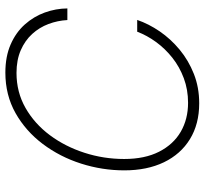

<svg xmlns="http://www.w3.org/2000/svg" viewBox="-44 -734 788 741"><g transform="rotate(-90 350.5 -364.0)"><path d="M321.8 10.3Q241.7 10.3 183.6 -25.4Q125.5 -61 94.2 -126Q63 -190.9 63 -278.8Q63 -363.8 89.1 -445.6Q115.2 -527.3 164.8 -593.3Q214.4 -659.2 283.9 -698.5Q353.5 -737.8 440.4 -737.8Q502.4 -737.8 548.8 -717.5Q595.2 -697.3 626 -662.8Q656.7 -628.4 672.1 -585.9Q687.5 -543.5 688 -498.5H643.1Q641.1 -536.1 627.9 -571.3Q614.7 -606.4 589.4 -634.3Q564 -662.1 526.4 -678.5Q488.8 -694.8 439 -694.8Q364.7 -694.8 303.7 -659.9Q242.7 -625 198.7 -565.9Q154.8 -506.8 130.9 -432.6Q106.9 -358.4 106.9 -279.3Q106.9 -199.7 135 -144.5Q163.1 -89.4 211.9 -61Q260.7 -32.7 323.7 -32.7Q374.5 -32.7 418.5 -49.1Q462.4 -65.4 497.6 -93.3Q532.7 -121.1 558.3 -156.2Q584 -191.4 598.1 -229H643.6Q628.4 -184.6 599.4 -142.1Q570.3 -99.6 528.8 -65.2Q487.3 -30.8 435.3 -10.3Q383.3 10.3 321.8 10.3Z"/></g></svg>

Font: Inter 24pt ExtraLight
Style: Italic
Weight: 250
Italic angle: -9.3988°
Version: Version 4.001;git-66647c0bb